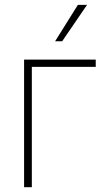

<svg xmlns="http://www.w3.org/2000/svg" viewBox="-20 -778 463 798"><path d="M377.9 -500H112.3V0H80.1V-530.3H377.9ZM303.7 -757.8H341.8L238.3 -606.4H209Z"/></svg>

Font: Pretendard GOV Thin
Style: Regular
Weight: 100
Designer: Base glyphs from Inter by Rasmus Andersson; Hangeul glyphs from Noto Sans CJK(Source Han Sans) by Jang Soo-young and Kan
Foundry: Kil Hyung-jin
Version: Version 1.309